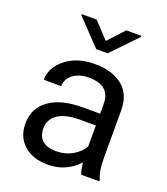

<svg xmlns="http://www.w3.org/2000/svg" viewBox="-139 -845 825 950"><g transform="rotate(20 274.0 -369.5)"><path d="M223.1 9.8Q144.5 9.8 97.4 -31.7Q50.3 -73.2 50.3 -144.5Q50.3 -224.1 112.5 -270Q174.8 -315.9 289.1 -315.9H381.3V-367.2Q381.3 -464.8 269 -464.8Q218.3 -464.8 186 -440.4Q153.8 -416 153.8 -377.9L62 -378.4Q62 -443.4 121.6 -490.7Q181.2 -538.1 273.4 -538.1Q365.2 -538.1 419.4 -495.1Q473.6 -452.1 473.6 -366.2V-118.2Q473.6 -46.9 491.7 -7.3V0H397Q387.7 -21.5 383.8 -60.1Q356 -28.8 315.2 -9.5Q274.4 9.8 223.1 9.8ZM142.1 -151.9Q142.1 -110.8 166.5 -88.9Q190.9 -66.9 238.3 -66.9Q287.6 -66.9 325.9 -89.4Q364.3 -111.8 381.3 -144V-253.9H297.9Q221.2 -253.9 181.6 -226.8Q142.1 -199.7 142.1 -151.9ZM127.4 -742.2V-747.6H206.1L284.2 -663.6L361.8 -747.6H441.4V-742.2L314 -609.4H253.9Z"/></g></svg>

Font: Bert Sans Medium
Style: Regular
Weight: 500
Designer: Christian Robertson, Adam Twardoch, & Cristiano Sobral
Foundry: Google
Version: Version 12.135;January 10, 2020;FontCreator 12.0.0.2547 64-b